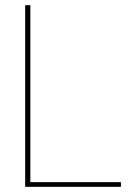

<svg xmlns="http://www.w3.org/2000/svg" viewBox="-20 -720 521 740"><path d="M77 0V-700H97V-18H446V0Z"/></svg>

Font: DM Sans 11pt Thin
Style: Regular
Weight: 250
Version: Version 4.004;gftools[0.9.30]